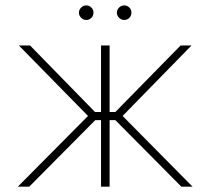

<svg xmlns="http://www.w3.org/2000/svg" viewBox="-20 -701 791 721"><path d="M310.5 -265.6 50.8 -530.3H92.8L336.9 -280.3H359.4V-530.3H391.6V-280.3H413.1L658.2 -530.3H699.2L440.4 -265.6L703.1 0H661.1L413.1 -250H391.6V0H359.4V-250H337.9L89.8 0H46.9ZM276.4 -653.3Q276.4 -664.6 284.7 -672.6Q293 -680.7 303.7 -680.7Q315.4 -680.7 323.2 -672.6Q331.1 -664.6 331.1 -653.3Q331.1 -642.1 323.2 -634Q315.4 -626 303.7 -626Q293 -626 284.7 -634.3Q276.4 -642.6 276.4 -653.3ZM418.9 -653.3Q418.9 -664.6 427.2 -672.6Q435.5 -680.7 446.3 -680.7Q458 -680.7 465.8 -672.6Q473.6 -664.6 473.6 -653.3Q473.6 -642.1 465.8 -634Q458 -626 446.3 -626Q435.5 -626 427.2 -634.3Q418.9 -642.6 418.9 -653.3Z"/></svg>

Font: Pretendard JP Thin
Style: Regular
Weight: 100
Designer: Base glyphs from Inter by Rasmus Andersson; Hangeul glyphs from Noto Sans CJK(Source Han Sans) by Jang Soo-young and Kan
Foundry: Kil Hyung-jin
Version: Version 1.309